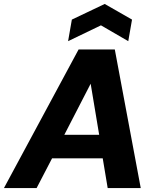

<svg xmlns="http://www.w3.org/2000/svg" viewBox="-61 -950 777 970"><path d="M-41 0 336 -700H519L650 0H483L458 -150H202L124 0ZM264 -269H440L397 -527ZM283 -742 302 -851 468 -930 606 -851 587 -742 449 -822Z"/></svg>

Font: Rethink Sans ExtraBold
Style: Italic
Weight: 800
Italic angle: -10°
Designer: The Rethink Sans project authors (Hans Thiessen). DM Sans designed by Colophon Foundry.
Foundry: Rethink Communications LLC
Version: Version 1.001